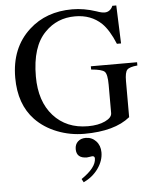

<svg xmlns="http://www.w3.org/2000/svg" viewBox="-62 -727 846 1059"><g transform="rotate(-5 361.0 -198.0)"><path d="M709 -354V-336Q665 -332 652 -318Q639 -304 639 -256V-56Q553 14 385 14Q307 14 235.5 -14Q164 -42 115 -93Q32 -180 32 -327Q32 -493 139 -590Q233 -676 378 -676Q442 -676 511 -653Q538 -643 555 -643Q571 -643 583 -652.5Q595 -662 600 -676H622L630 -465H607Q575 -543 536 -581Q478 -636 390 -636Q290 -636 223 -567Q146 -490 146 -324Q146 -186 218 -106Q290 -26 409 -26Q466 -26 504 -44Q542 -62 542 -87V-244Q542 -302 527.5 -316.5Q513 -331 453 -336V-354ZM358 280 348 261Q431 205 431 154Q431 141 417 141Q413 141 403.5 143Q394 145 388 145Q330 145 330 94Q330 68 346.5 52.5Q363 37 390 37Q424 37 447 61.5Q470 86 470 124Q470 170 439.5 213Q409 256 358 280Z"/></g></svg>

Font: STIX Math
Style: Regular
Weight: 400
Designer: MicroPress Inc., with final additions and corrections provided by Coen Hoffman, Elsevier (retired)
Version: Version 1.1.1